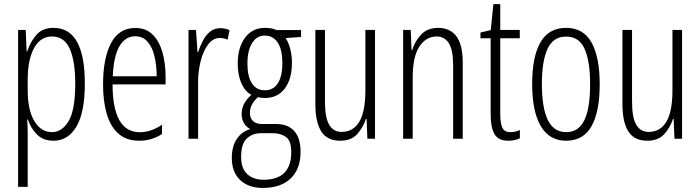

<svg xmlns="http://www.w3.org/2000/svg" viewBox="-20 -677 3417 937"><path d="M241.2 -541Q394 -541 394 -269.5Q394 -128.4 353 -59.3Q312 9.8 241.2 9.8Q189.5 9.8 159.2 -22Q128.9 -53.7 116.2 -93.8H112.8Q113.8 -80.6 114.5 -62Q115.2 -43.5 115.2 -22.9V234.9H68.4V-530.8H105.5L109.9 -426.3H112.8Q128.9 -474.6 158.4 -507.8Q188 -541 241.2 -541ZM233.9 -499Q176.8 -499 146 -441.9Q115.2 -384.8 115.2 -289.6V-236.3Q115.2 -140.1 147.5 -86.2Q179.7 -32.2 233.9 -32.2Q282.7 -32.2 314.9 -86.2Q347.2 -140.1 347.2 -269Q347.2 -380.4 320.1 -439.7Q293 -499 233.9 -499Z M640.1 -540.5Q693.4 -540.5 725.8 -507.3Q758.3 -474.1 773.2 -420.2Q788.1 -366.2 788.1 -303.7V-265.1H529.3Q529.3 -150.4 562.3 -91.1Q595.2 -31.7 662.1 -31.7Q717.3 -31.7 770.5 -68.4V-22.9Q746.6 -7.3 718.8 1.2Q690.9 9.8 658.7 9.8Q597.2 9.8 558.3 -24.4Q519.5 -58.6 501.2 -120.4Q482.9 -182.1 482.9 -264.6Q482.9 -393.1 522 -466.8Q561 -540.5 640.1 -540.5ZM640.1 -500Q591.8 -500 563.2 -451.9Q534.7 -403.8 530.3 -304.7H744.6Q744.6 -357.4 734.1 -401.9Q723.6 -446.3 700.4 -473.1Q677.2 -500 640.1 -500Z M1055.2 -539.6Q1065.4 -539.6 1077.1 -537.4Q1088.9 -535.2 1100.1 -529.8L1090.8 -483.4Q1083.5 -486.8 1073.5 -489.3Q1063.5 -491.7 1052.7 -491.7Q1019 -491.7 995.4 -459.7Q971.7 -427.7 959.2 -378.7Q946.8 -329.6 946.8 -277.8V0H899.9V-530.8H936.5L943.8 -422.4H946.8Q956.1 -450.7 969.7 -477.5Q983.4 -504.4 1004.4 -522Q1025.4 -539.6 1055.2 -539.6Z M1262.2 240.2Q1192.9 240.2 1152.1 201.7Q1111.3 163.1 1111.3 94.2Q1111.3 35.6 1136.5 -0.2Q1161.6 -36.1 1201.7 -46.9Q1182.6 -56.2 1170.9 -75.4Q1159.2 -94.7 1159.2 -121.1Q1159.2 -172.4 1206.5 -213.9Q1174.8 -231.9 1157.5 -272Q1140.1 -312 1140.1 -366.7Q1140.1 -444.8 1175.8 -492.9Q1211.4 -541 1272.9 -541Q1292 -541 1305.7 -538.1Q1319.3 -535.2 1329.1 -530.3H1449.2V-496.6L1374 -491.2Q1389.6 -467.3 1397.2 -435.1Q1404.8 -402.8 1404.8 -371.6Q1404.8 -291.5 1369.9 -245.1Q1335 -198.7 1272 -198.7Q1252.9 -198.7 1238.8 -203.1Q1222.7 -188.5 1211.2 -169.7Q1199.7 -150.9 1199.7 -125Q1199.7 -101.1 1214.8 -86.4Q1230 -71.8 1257.3 -71.8H1327.1Q1384.8 -71.8 1415.8 -37.8Q1446.8 -3.9 1446.8 64.5Q1446.8 147.5 1398.7 193.8Q1350.6 240.2 1262.2 240.2ZM1272.9 -236.3Q1313 -236.3 1335.4 -270Q1357.9 -303.7 1357.9 -368.2Q1357.9 -436 1335 -469.7Q1312 -503.4 1272 -503.4Q1232.9 -503.4 1210.2 -466.8Q1187.5 -430.2 1187.5 -366.2Q1187.5 -304.7 1209.2 -270.5Q1231 -236.3 1272.9 -236.3ZM1266.1 200.2Q1401.4 200.2 1401.4 65.4Q1401.4 9.8 1375.7 -8.5Q1350.1 -26.9 1312 -26.9H1252Q1212.4 -26.9 1184.6 -1.2Q1156.7 24.4 1156.7 88.9Q1156.7 144.5 1186.3 172.4Q1215.8 200.2 1266.1 200.2Z M1810.1 -530.8V0H1772.9L1769 -96.7H1765.6Q1752.4 -55.2 1723.4 -22.7Q1694.3 9.8 1640.1 9.8Q1576.2 9.8 1547.6 -36.1Q1519 -82 1519 -169.4V-530.8H1565.9V-180.2Q1565.9 -103.5 1586.4 -68.4Q1606.9 -33.2 1647 -33.2Q1703.6 -33.2 1733.4 -82.8Q1763.2 -132.3 1763.2 -236.8V-530.8Z M2118.2 -541Q2176.3 -541 2207.3 -499.8Q2238.3 -458.5 2238.3 -371.1V0H2191.4V-358.9Q2191.4 -432.1 2170.7 -465.6Q2149.9 -499 2111.3 -499Q2059.1 -499 2026.6 -449.7Q1994.1 -400.4 1994.1 -298.8V0H1947.3V-530.8H1984.4L1988.3 -433.1H1991.7Q2004.9 -476.1 2035.4 -508.5Q2065.9 -541 2118.2 -541Z M2470.7 -32.2Q2496.1 -32.2 2517.1 -42.5V-2.4Q2505.4 3.4 2491.5 6.6Q2477.5 9.8 2460.4 9.8Q2411.6 9.8 2393.1 -22.9Q2374.5 -55.7 2374.5 -119.6V-490.2H2324.7V-518.1L2375 -530.3L2387.7 -656.7H2421.4V-530.8H2516.6V-490.2H2421.4V-121.1Q2421.4 -75.7 2431.4 -54Q2441.4 -32.2 2470.7 -32.2Z M2906.7 -266.1Q2906.7 -131.3 2866.5 -60.8Q2826.2 9.8 2743.2 9.8Q2661.1 9.8 2619.1 -61.5Q2577.1 -132.8 2577.1 -267.1Q2577.1 -400.4 2617.7 -470.7Q2658.2 -541 2742.7 -541Q2827.6 -541 2867.2 -469Q2906.7 -397 2906.7 -266.1ZM2624.5 -267.1Q2624.5 -151.9 2653.1 -92Q2681.6 -32.2 2743.7 -32.2Q2803.2 -32.2 2831.5 -89.8Q2859.9 -147.5 2859.9 -266.6Q2859.9 -377 2833.3 -437.7Q2806.6 -498.5 2742.7 -498.5Q2680.2 -498.5 2652.3 -439.2Q2624.5 -379.9 2624.5 -267.1Z M3308.6 -530.8V0H3271.5L3267.6 -96.7H3264.2Q3251 -55.2 3221.9 -22.7Q3192.9 9.8 3138.7 9.8Q3074.7 9.8 3046.1 -36.1Q3017.6 -82 3017.6 -169.4V-530.8H3064.5V-180.2Q3064.5 -103.5 3085 -68.4Q3105.5 -33.2 3145.5 -33.2Q3202.1 -33.2 3231.9 -82.8Q3261.7 -132.3 3261.7 -236.8V-530.8Z"/></svg>

Font: Open Sans Condensed Light
Style: Regular
Weight: 300
Width: 3
Designer: Monotype Design Team
Foundry: Monotype Imaging Inc.
Version: Version 3.003; ttfautohint (v1.8.4)